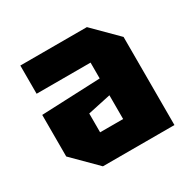

<svg xmlns="http://www.w3.org/2000/svg" viewBox="-109 -811 674 672"><g transform="rotate(-30 227.5 -475.0)"><path d="M31 -344V-512L269 -522V-586H51V-700H320L414 -606V-250H125ZM176 -434V-358H269V-454Z"/></g></svg>

Font: Tektur SemiCondensed
Style: Bold
Weight: 700
Width: 4
Designer: Adam Jagosz
Foundry: Adam Jagosz
Version: Version 1.005;gftools[0.9.30]